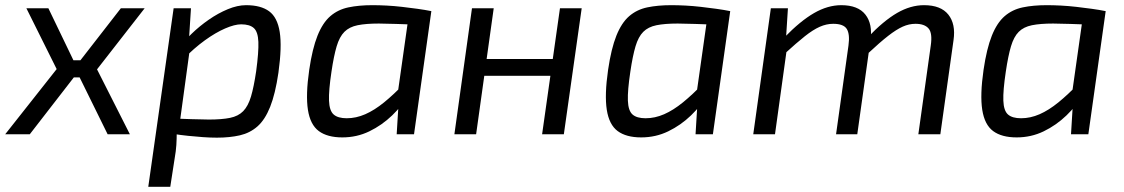

<svg xmlns="http://www.w3.org/2000/svg" viewBox="-39 -519 4345 742"><path d="M148 -487 265 -244 76 0H-19L180 -252L63 -487ZM315 -286 305 -220H201L211 -286ZM520 -487 336 -251 463 0H377L250 -258L428 -487Z M912 -499Q969 -499 1001 -475.5Q1033 -452 1042 -395.5Q1051 -339 1037 -238Q1025 -156 1005 -106Q985 -56 956 -30.5Q927 -5 888 4Q849 13 799 13Q774 13 746 11Q718 9 688.5 6Q659 3 631 -1.5Q603 -6 579 -11L603 -62Q658 -60 701.5 -58.5Q745 -57 768 -57Q818 -57 850 -63.5Q882 -70 901 -89.5Q920 -109 931 -146Q942 -183 951 -244Q961 -318 959.5 -357Q958 -396 942 -410.5Q926 -425 893 -425Q868 -425 831 -409Q794 -393 752.5 -363Q711 -333 669 -290L652 -330Q671 -359 701.5 -388.5Q732 -418 768 -443Q804 -468 841.5 -483.5Q879 -499 912 -499ZM699 -487 692 -377 700 -369 653 -25 644 -8Q644 18 642.5 41.5Q641 65 636 93L619 203H534L632 -487Z M1400 -499Q1426 -499 1455 -497.5Q1484 -496 1514.5 -492.5Q1545 -489 1574 -485Q1603 -481 1628 -476L1591 -423Q1536 -425 1492 -426.5Q1448 -428 1425 -428Q1375 -428 1343 -421.5Q1311 -415 1292 -396Q1273 -377 1262 -340Q1251 -303 1242 -242Q1231 -169 1232.5 -130Q1234 -91 1250.5 -76.5Q1267 -62 1301 -62Q1337 -62 1372.5 -77.5Q1408 -93 1445.5 -123.5Q1483 -154 1524 -197L1541 -156Q1516 -111 1476.5 -73Q1437 -35 1388.5 -11.5Q1340 12 1284 12Q1226 12 1193 -12.5Q1160 -37 1151 -94.5Q1142 -152 1156 -249Q1168 -331 1188 -381Q1208 -431 1237.5 -456.5Q1267 -482 1307.5 -490.5Q1348 -499 1400 -499ZM1543 -476H1628L1561 0H1494L1501 -115L1493 -123Z M1869 -487 1801 0H1717L1785 -487ZM2107 -291 2097 -226H1827L1836 -291ZM2209 -487 2140 0H2056L2125 -487Z M2555 -499Q2581 -499 2610 -497.5Q2639 -496 2669.5 -492.5Q2700 -489 2729 -485Q2758 -481 2783 -476L2746 -423Q2691 -425 2647 -426.5Q2603 -428 2580 -428Q2530 -428 2498 -421.5Q2466 -415 2447 -396Q2428 -377 2417 -340Q2406 -303 2397 -242Q2386 -169 2387.5 -130Q2389 -91 2405.5 -76.5Q2422 -62 2456 -62Q2492 -62 2527.5 -77.5Q2563 -93 2600.5 -123.5Q2638 -154 2679 -197L2696 -156Q2671 -111 2631.5 -73Q2592 -35 2543.5 -11.5Q2495 12 2439 12Q2381 12 2348 -12.5Q2315 -37 2306 -94.5Q2297 -152 2311 -249Q2323 -331 2343 -381Q2363 -431 2392.5 -456.5Q2422 -482 2462.5 -490.5Q2503 -499 2555 -499ZM2698 -476H2783L2716 0H2649L2656 -115L2648 -123Z M3006 -487 2998 -361 3004 -346 2956 0H2872L2940 -487ZM3212 -499Q3277 -499 3305.5 -462.5Q3334 -426 3325 -364L3274 0H3192L3240 -343Q3246 -387 3233.5 -407Q3221 -427 3181 -427Q3155 -427 3129 -415.5Q3103 -404 3071.5 -379Q3040 -354 2994 -312L2992 -374Q3054 -438 3107 -468.5Q3160 -499 3212 -499ZM3532 -499Q3597 -499 3626 -462.5Q3655 -426 3646 -364L3595 0H3510L3558 -343Q3565 -391 3549.5 -409Q3534 -427 3499 -427Q3474 -427 3449.5 -416Q3425 -405 3393.5 -380.5Q3362 -356 3316 -313L3314 -374Q3376 -439 3428 -469Q3480 -499 3532 -499Z M4006 -499Q4032 -499 4061 -497.5Q4090 -496 4120.5 -492.5Q4151 -489 4180 -485Q4209 -481 4234 -476L4197 -423Q4142 -425 4098 -426.5Q4054 -428 4031 -428Q3981 -428 3949 -421.5Q3917 -415 3898 -396Q3879 -377 3868 -340Q3857 -303 3848 -242Q3837 -169 3838.5 -130Q3840 -91 3856.5 -76.5Q3873 -62 3907 -62Q3943 -62 3978.5 -77.5Q4014 -93 4051.5 -123.5Q4089 -154 4130 -197L4147 -156Q4122 -111 4082.5 -73Q4043 -35 3994.5 -11.5Q3946 12 3890 12Q3832 12 3799 -12.5Q3766 -37 3757 -94.5Q3748 -152 3762 -249Q3774 -331 3794 -381Q3814 -431 3843.5 -456.5Q3873 -482 3913.5 -490.5Q3954 -499 4006 -499ZM4149 -476H4234L4167 0H4100L4107 -115L4099 -123Z"/></svg>

Font: Exo 2
Style: Italic
Weight: 400
Italic angle: -8°
Designer: Natanael Gama
Foundry: Natanael Gama
Version: Version 2.010